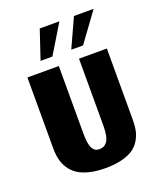

<svg xmlns="http://www.w3.org/2000/svg" viewBox="-109 -607 561 682"><g transform="rotate(-20 172.0 -266.0)"><path d="M202 -430H246.7L326.3 -539.3H252ZM86 -430H130.7L197 -539.3H122.7ZM173.3 7Q208.3 7 234.8 0.3Q261.3 -6.3 277.8 -17.5Q294.3 -28.7 304.5 -45.5Q314.7 -62.3 318.5 -80.3Q322.3 -98.3 322.3 -120.7V-390.7H217V-136.7Q217 -115.3 213.8 -100.5Q210.7 -85.7 204.7 -77.8Q198.7 -70 191.7 -66.8Q184.7 -63.7 175.3 -63.7Q158.3 -63.7 149.5 -79.5Q140.7 -95.3 140.7 -137.7V-390.7H22V-122.7Q22 -100 26.3 -81.3Q30.7 -62.7 41.5 -45.8Q52.3 -29 69.2 -17.7Q86 -6.3 112.5 0.3Q139 7 173.3 7Z"/></g></svg>

Font: Jomhuria
Style: Regular
Weight: 400
Designer: Arabic design by Kourosh Beigpour, Latin design by Eben Sorkin, engineering by Lasse Fister and Khaled Hosney
Version: Version 1.0010